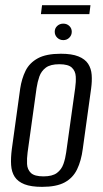

<svg xmlns="http://www.w3.org/2000/svg" viewBox="-20 -709 393 736"><path d="M141.3 7.3Q99.2 7.3 73.9 -2.6Q48.6 -12.5 36.4 -31.1Q24.3 -49.7 22.6 -76.6Q20.9 -103.6 25.4 -138L57.4 -369.4Q63.2 -407.7 78.1 -437.9Q93 -468 125 -485.5Q156.9 -503 213.3 -503Q255.3 -503 280.6 -492.8Q305.9 -482.6 317.8 -464.5Q329.6 -446.3 331.4 -422.2Q333.2 -398 329.3 -369.4L297.3 -138.2Q291.3 -92.4 275.5 -59.8Q259.7 -27.1 228.1 -9.9Q196.5 7.3 141.3 7.3ZM146.5 -32.9Q180.7 -32.9 198.2 -46Q215.8 -59.2 223.2 -80.5Q230.6 -101.7 233.7 -124.8L268.2 -371.6Q271.6 -395 270.4 -415.7Q269.3 -436.5 255.5 -449.7Q241.7 -462.8 207.5 -462.8Q173.3 -462.8 155.7 -449.7Q138.2 -436.5 130.9 -415.7Q123.7 -395 120.2 -371.6L85.8 -124.8Q82.7 -101.7 83.7 -80.5Q84.7 -59.2 98.5 -46Q112.3 -32.9 146.5 -32.9ZM222.6 -555.2Q208.9 -555.2 199.3 -564.6Q189.8 -574 189.8 -587.3Q189.8 -600.6 199.3 -609.5Q208.9 -618.4 222.6 -618.4Q236.4 -618.4 245.7 -609.5Q255.1 -600.6 255.1 -587.3Q255.1 -574 245.7 -564.6Q236.4 -555.2 222.6 -555.2ZM136.8 -654.7 141.2 -689H326.8L322.5 -654.7Z"/></svg>

Font: Alumni Sans SC Thin
Style: Italic
Weight: 100
Italic angle: -8°
Designer: Robert E. Leuschke
Foundry: Robert E. Leuschke
Version: Version 1.016